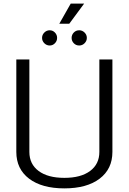

<svg xmlns="http://www.w3.org/2000/svg" viewBox="-20 -1028 710 1059"><path d="M70 -190V-700H142V-190Q142 -123 193 -85Q244 -47 335 -47Q426 -47 477 -85Q528 -123 528 -190V-700H600V-190Q600 -96 529.5 -42.5Q459 11 335 11Q211 11 140.5 -42.5Q70 -96 70 -190ZM370 -1008H444L362 -897H307ZM212 -819Q212 -836 224.5 -848.5Q237 -861 254 -861Q271 -861 283 -848.5Q295 -836 295 -819Q295 -802 283 -789.5Q271 -777 254 -777Q237 -777 224.5 -789.5Q212 -802 212 -819ZM375 -819Q375 -836 387 -848.5Q399 -861 417 -861Q434 -861 446.5 -848.5Q459 -836 459 -819Q459 -802 446.5 -789.5Q434 -777 417 -777Q399 -777 387 -789.5Q375 -802 375 -819Z"/></svg>

Font: KoHo
Style: Regular
Weight: 400
Version: Version 1.000; ttfautohint (v1.6)